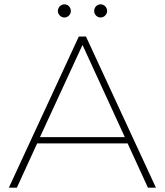

<svg xmlns="http://www.w3.org/2000/svg" viewBox="-20 -869 763 889"><path d="M278 -788C295 -788 308 -802 308 -818C308 -835 295 -849 278 -849C262 -849 248 -835 248 -818C248 -802 262 -788 278 -788ZM446 -788C462 -788 476 -802 476 -818C476 -835 462 -849 446 -849C429 -849 416 -835 416 -818C416 -802 429 -788 446 -788ZM665 0H702L378 -700H345L21 0H58L152 -205H571ZM165 -234 362 -661 558 -234Z"/></svg>

Font: Talent ExtraLight
Style: Regular
Weight: 200
Designer: Mike Powis
Version: Version 1.001;hotconv 1.0.109;makeotfexe 2.5.65596